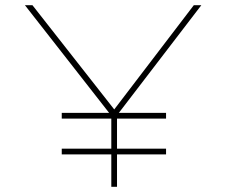

<svg xmlns="http://www.w3.org/2000/svg" viewBox="-20 -720 872 740"><path d="M409 0V-288L417 -264L76 -700H105L426 -291L414 -290L727 -700H756L422 -264L431 -288V0ZM218 -125V-147H620V-125ZM218 -263V-285H620V-263Z"/></svg>

Font: Lexend Tera Thin
Style: Regular
Weight: 250
Version: Version 1.007